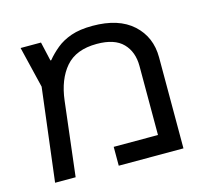

<svg xmlns="http://www.w3.org/2000/svg" viewBox="-89 -694 870 798"><g transform="rotate(-15 346.0 -295.0)"><path d="M372.1 -589.8Q484.4 -589.8 545.2 -534.7Q606 -479.5 606 -391.6V0H327.6V-81.1H518.1V-377.9Q518.1 -439 482.2 -475.8Q446.3 -512.7 370.1 -512.7Q280.8 -512.7 235.8 -460.7Q190.9 -408.7 180.2 -319.3L142.1 0H53.7L103 -400.4L60.1 -578.1H147.9L166.5 -496.1H169.9Q189.9 -520.5 216.1 -542Q242.2 -563.5 279.8 -576.7Q317.4 -589.8 372.1 -589.8Z"/></g></svg>

Font: Lunasima
Style: Regular
Weight: 400
Designer: The DocRepair Project, Monotype Design Team
Foundry: Google
Version: Version 2.009